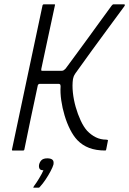

<svg xmlns="http://www.w3.org/2000/svg" viewBox="-20 -693 595 884"><path d="M38 0Q34 0 35 -4Q70 -171 105.5 -337Q141 -503 176 -669Q178 -673 181 -673Q184 -673 190.5 -673Q197 -673 205.5 -673Q214 -673 220.5 -673Q227 -673 230 -673Q235 -673 233 -669Q225 -631 217 -594.5Q209 -558 201.5 -522.5Q194 -487 186 -450Q178 -413 170 -375Q170 -372 170 -369.5Q170 -367 175 -367H263Q270 -367 274 -370Q278 -373 282 -377Q310 -415 336.5 -451Q363 -487 388.5 -522Q414 -557 440 -593Q466 -629 494 -667Q497 -670 498.5 -671.5Q500 -673 502 -673Q505 -673 512 -673Q519 -673 526.5 -673Q534 -673 541 -673Q548 -673 551 -673Q555 -673 555 -670Q555 -667 551 -662Q513 -610 475.5 -559.5Q438 -509 401.5 -458.5Q365 -408 327 -355Q321 -346 319 -340Q317 -334 316 -329Q312 -301 315.5 -267.5Q319 -234 328.5 -200.5Q338 -167 351.5 -138Q365 -109 381 -91Q399 -72 421 -61Q443 -50 470 -50Q472 -50 475 -49Q478 -48 477 -46L469 -5Q468 0 465 0Q422 0 390.5 -12Q359 -24 336 -48Q318 -67 303 -96.5Q288 -126 277.5 -161Q267 -196 262 -231Q257 -266 259 -295Q259 -303 256 -305Q253 -307 250 -307Q228 -307 206 -307Q184 -307 162 -307Q162 -307 159 -306Q156 -305 154 -300Q146 -261 138 -224.5Q130 -188 122.5 -152Q115 -116 107.5 -79.5Q100 -43 92 -4Q91 0 87 0Q84 0 77.5 0Q71 0 62.5 0Q54 0 47.5 0Q41 0 38 0ZM226 65Q223 76 213 95Q203 114 190 133.5Q177 153 164 167Q161 171 159 171Q156 171 148 171Q140 171 134 171Q133 170 133.5 169Q134 168 137 163Q147 150 160 128.5Q173 107 180 91Q166 91 162 83.5Q158 76 160 65Q163 52 171.5 44Q180 36 198 36Q214 36 221.5 42.5Q229 49 226 65Z"/></svg>

Font: Glory Thin Light
Style: Italic
Weight: 300
Italic angle: -12°
Version: Version 1.011